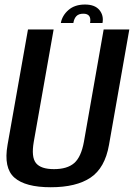

<svg xmlns="http://www.w3.org/2000/svg" viewBox="-20 -802 577 827"><path d="M198.5 4.5Q89 4.5 42 -37Q-5 -78.5 12.5 -178L100.5 -675H211L125.5 -191.5Q114 -125.5 135 -99.5Q156 -73.5 212.5 -73.5Q269.5 -73.5 299.5 -99.5Q329.5 -125.5 341.5 -191.5L426.5 -675H537L449.5 -178Q432 -78.5 370.2 -37Q308.5 4.5 198.5 4.5ZM346 -782.5Q388.5 -782.5 408 -759Q427.5 -735.5 421.5 -703H368Q375 -743 339 -743Q319 -743 309 -732.5Q299 -722 296 -703H242Q248 -735.5 275 -759Q302 -782.5 346 -782.5Z"/></svg>

Font: Anybody Medium
Style: Italic
Weight: 500
Italic angle: -10°
Designer: Tyler Finck
Foundry: Etcetera Type Company
Version: Version 1.010; ttfautohint (v1.8.3) -l 8 -r 50 -G 200 -x 14 